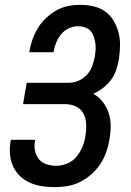

<svg xmlns="http://www.w3.org/2000/svg" viewBox="-20 -763 540 791"><path d="M205 8Q178 8 152.5 4Q127 0 104 -10Q81 -20 63 -37Q45 -54 34.5 -76.5Q24 -99 21.5 -125Q19 -151 23 -178L25 -187H125L124 -182Q120 -161 124.5 -141Q129 -121 141 -106.5Q153 -92 172.5 -86Q192 -80 212 -80Q235 -80 257.5 -89.5Q280 -99 295.5 -118Q311 -137 320 -159Q329 -181 332 -204Q336 -227 335 -251Q334 -275 324 -294.5Q314 -314 293.5 -324Q273 -334 249 -334H75L90 -422H264Q284 -422 303.5 -430.5Q323 -439 338 -455Q353 -471 360 -491Q367 -511 371 -531Q373 -545 374 -559.5Q375 -574 372.5 -587.5Q370 -601 365.5 -614Q361 -627 352 -636.5Q343 -646 330 -650.5Q317 -655 302 -655Q283 -655 264 -646.5Q245 -638 232 -622Q219 -606 211.5 -587.5Q204 -569 201 -550L200 -548H100L101 -551Q105 -575 113.5 -599.5Q122 -624 135.5 -646.5Q149 -669 169 -688Q189 -707 212 -720Q235 -733 260 -738Q285 -743 310 -743Q338 -743 365 -737Q392 -731 413 -716Q434 -701 447.5 -678.5Q461 -656 468 -630Q475 -604 474.5 -576Q474 -548 470 -520Q466 -498 459 -476Q452 -454 438 -435Q424 -416 405 -401Q386 -386 364 -377Q387 -364 403 -343.5Q419 -323 427.5 -298Q436 -273 436 -245Q436 -217 431 -189Q427 -163 418 -137Q409 -111 393.5 -87.5Q378 -64 356.5 -45Q335 -26 310 -13.5Q285 -1 258 3.5Q231 8 205 8Z"/></svg>

Font: Iosevka Term Curly Semibold
Style: Italic
Weight: 600
Italic angle: -9°
Designer: Belleve Invis
Foundry: Belleve Invis
Version: Version 32.3.0